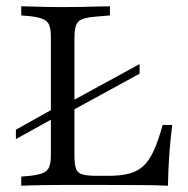

<svg xmlns="http://www.w3.org/2000/svg" viewBox="-20 -591 598 611"><path d="M180.6 -223.4V-254L424.2 -387.1V-356.5ZM30.6 -148.4V-178.2L180.6 -262.1V-231.5ZM171 -2.4Q147.6 -2.4 124.6 -2Q101.6 -1.6 81.5 -1.2Q61.3 -0.8 47.6 0V-29L75.8 -31.5Q103.2 -34.7 117.3 -40.7Q131.5 -46.8 136.7 -60.1Q141.9 -73.4 141.9 -98.4V-369.4H216.9V-98.4Q216.9 -70.2 221.4 -55.6Q225.8 -41.1 241.1 -36.3Q256.5 -31.5 287.9 -31.5H325Q363.7 -31.5 390.3 -38.3Q416.9 -45.2 435.9 -62.5Q454.8 -79.8 469.4 -111.7Q483.9 -143.5 497.6 -193.5H528.2Q521.8 -144.4 518.5 -96.8Q515.3 -49.2 514.5 0Q479.8 -1.6 432.3 -2Q384.7 -2.4 318.5 -2.4H179ZM171 -568.5H179.8H183.9Q210.5 -568.5 237.5 -569Q264.5 -569.4 288.7 -570.2Q312.9 -571 329.8 -571V-541.9L282.3 -537.9Q241.9 -534.7 229.4 -522.2Q216.9 -509.7 216.9 -472.6V-369.4H141.9V-472.6Q141.9 -497.6 136.7 -510.9Q131.5 -524.2 117.3 -530.2Q103.2 -536.3 75.8 -539.5L47.6 -541.9V-571Q61.3 -571 81.5 -570.2Q101.6 -569.4 124.6 -569Q147.6 -568.5 171 -568.5Z"/></svg>

Font: Playfair 5pt SemiExpanded Light Light
Style: Regular
Weight: 300
Version: Version 2.203